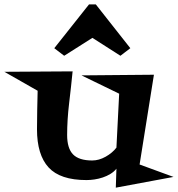

<svg xmlns="http://www.w3.org/2000/svg" viewBox="-110 -823 824 890"><path d="M694.3 -2.9 426.8 46.9 429.7 -41Q418.9 -27.3 402.3 -17.1Q385.7 -6.8 366.7 -0.5Q347.7 5.9 328.1 8.8Q308.6 11.7 291 11.7Q168.9 11.7 115.2 -46.9Q61.5 -105.5 61.5 -223.6Q61.5 -269.5 62.5 -313.5Q63.5 -357.4 64.5 -402.3Q26.4 -424.8 -12.7 -446.3Q-51.8 -467.8 -89.8 -490.2L226.6 -492.2Q219.7 -421.9 210.4 -344.2Q201.2 -266.6 201.2 -197.3Q201.2 -135.7 228.5 -107.4Q255.9 -79.1 317.4 -79.1Q348.6 -79.1 379.9 -96.7Q411.1 -114.3 429.7 -138.7L442.4 -388.7L267.6 -473.6L603.5 -476.6L537.1 -60.5ZM494.1 -599.6 448.2 -564.5 318.4 -647.5 187.5 -564.5 141.6 -599.6 302.7 -802.7H334Z"/></svg>

Font: Fontdiner Swanky
Style: Regular
Weight: 400
Designer: Font Diner, Inc
Foundry: Font Diner, Inc
Version: Version 1.001